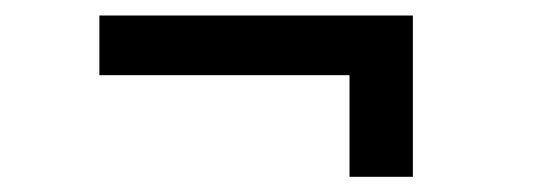

<svg xmlns="http://www.w3.org/2000/svg" viewBox="-20 -384 702 250"><path d="M435.1 -153.8V-286.1H109.4V-363.8H517.6V-153.8Z"/></svg>

Font: Inter Variable
Style: Regular
Weight: 400
Designer: Rasmus Andersson
Foundry: rsms
Version: Version 4.001;git-9221beed3